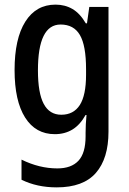

<svg xmlns="http://www.w3.org/2000/svg" viewBox="-20 -570 557 830"><path d="M220 -550Q261 -550 293.5 -531Q326 -512 351 -469H356L366 -540H449V-1Q449 115 394.5 177.5Q340 240 225 240Q140 240 73 207V120Q150 158 228 158Q288 158 319 125Q350 92 350 19V4Q350 -12 351 -33.5Q352 -55 354 -73H350Q326 -30 293 -10Q260 10 217 10Q134 10 88.5 -62Q43 -134 43 -267Q43 -403 89.5 -476.5Q136 -550 220 -550ZM242 -464Q144 -464 144 -266Q144 -168 169 -121Q194 -74 245 -74Q298 -74 325 -116Q352 -158 352 -247V-271Q352 -373 325.5 -418.5Q299 -464 242 -464Z"/></svg>

Font: Noto Sans Malayalam Condensed Medium
Style: Regular
Weight: 500
Width: 3
Designer: Jelle Bosma - Monotype Design Team
Foundry: Monotype Imaging Inc.
Version: Version 2.104; ttfautohint (v1.8.4.7-5d5b)